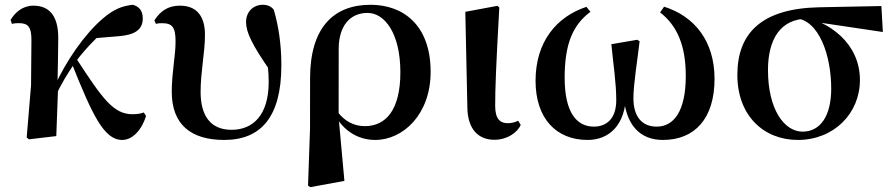

<svg xmlns="http://www.w3.org/2000/svg" viewBox="-20 -572 3753 807"><path d="M101.5 13.6 216.6 0C219.6 -72.4 222 -141.2 224.5 -214.9L221.7 -218.7C222.6 -282.8 224.8 -348.7 224.8 -409.8C225.8 -510.1 183.3 -548.2 120.3 -548.2C75.5 -548.2 43.3 -520.1 24.4 -488L30.2 -471.5C39.5 -474.2 49.1 -474.7 58.9 -474.7C98.1 -474.7 112.3 -459.4 112.1 -402.7L110.5 -213.7L92.2 5.6ZM209.1 -159.8C241.1 -226 260.4 -257 292.1 -304.3L296.7 -311.3C351.1 -382.3 403.2 -431.9 455.3 -471.6L370.8 -410.8L483.2 -420.2C545.7 -425.8 580.1 -446.9 580.1 -494.6C580.1 -530.4 561.3 -545.7 538.2 -551.9C495.1 -547 459.8 -535.1 411.2 -493.2C336.1 -428.9 256.9 -315.9 206.9 -203.3L198 -180.8H192.9ZM493.5 16.2C531.8 16.2 572.4 -17.4 593.8 -84.4L584.4 -99.3C574.6 -95.4 558.5 -91.9 537.3 -91.9C457.4 -91.9 412 -154.7 299.7 -327.6L280.7 -307.8C367.8 -89.9 416.7 16.2 493.5 16.2Z M922.5 16.2C1076 16.2 1162.6 -79.3 1162.6 -297.8C1162.6 -384.6 1150.8 -463.5 1130.6 -531.4C1119.2 -545 1105.3 -551.9 1084.3 -551.9C1046 -551.9 1014.2 -524 1014.2 -479.1C1014.2 -436.7 1039.3 -383.8 1117.9 -270.9L1115.8 -361.2L1096.4 -362.1C1104.2 -318.4 1109.4 -268.8 1109.4 -228.2C1109.4 -88.2 1043.4 -26.4 953.1 -26.4C862.8 -26.4 823.2 -88.4 823.2 -185.4C823.2 -272.4 841.5 -350.4 841.5 -425.8C841.5 -502.9 807.6 -548.2 736.5 -548.2C689.1 -548.2 656.4 -528.6 628.8 -486.5L635.3 -471.5C643.3 -474.2 652.1 -474.5 661.7 -474.5C704.9 -474.5 717.9 -456.5 717.9 -397.3C717.9 -336.4 701.9 -267 701.9 -186.6C701.9 -48.8 782.1 16.2 922.5 16.2Z M1274.7 208.4 1284.2 214.7 1427.6 188.3 1403.7 -74.4 1403.3 -86.8 1403.6 -369.3C1404.6 -461.6 1449.8 -517.7 1525 -517.7C1596.4 -517.7 1662.8 -432.4 1662.8 -268.3C1662.8 -109.2 1601.4 -41.8 1513.5 -41.8C1466.1 -41.8 1428.7 -64.1 1401.4 -98.6L1385.5 -84.8H1389.9C1424.2 -24.1 1483.2 16.2 1557 16.2C1674.2 16.2 1790 -91.1 1790 -270C1790 -467.7 1673.6 -551.9 1537.5 -551.9C1382 -551.9 1283.3 -455.7 1283.3 -243.1L1283.1 -31.5Z M2057.8 15.5C2113.7 15.5 2155.3 -16.3 2168.7 -46.8L2157.8 -64.5C2146 -59 2133 -54.2 2114.5 -54.2C2083.9 -54.2 2061.3 -69.9 2061.3 -126.4C2061.3 -197.2 2064.4 -287.6 2078.7 -540.7L2070.5 -547.4L1935.8 -522.4L1944.4 -119.2C1945.9 -28.7 1990.7 15.5 2057.8 15.5Z M2449.8 16.2C2539.2 16.2 2609 -44.7 2611.4 -175.5H2600.6C2608.5 -48.1 2668.3 16.2 2766.3 16.2C2900.6 16.2 2983.3 -74.2 2983.3 -240.7C2983.3 -398.1 2900.2 -503.3 2771.3 -543.9L2754.4 -519.9C2828.2 -462.7 2862.4 -377.2 2862.4 -252.8C2862.4 -104.3 2812.1 -39.8 2740.2 -39.8C2677.9 -39.8 2642.3 -82.2 2642.3 -159.4C2642.3 -219.9 2660.5 -327.7 2668.4 -398.8L2658.2 -404.8L2549.6 -386.3C2557.9 -300 2570.2 -224.3 2570.2 -150.5C2570.2 -73.6 2529.7 -39.8 2476 -39.8C2405.1 -39.8 2353.3 -97.1 2353.3 -245.3C2353.3 -386.2 2387.1 -466.8 2461.7 -522.4L2444.8 -543.2C2319.6 -501.9 2231 -397 2231 -232.3C2231 -75.8 2316.4 16.2 2449.8 16.2Z M3333.5 16.2C3484.4 16.2 3594.4 -94.8 3594.4 -235.7C3594.4 -390.9 3463.9 -483.1 3343.9 -504.5L3322.2 -495.5C3423 -489 3473.7 -337.8 3473.7 -199.6C3473.7 -85.8 3428.9 -18.7 3353.2 -18.7C3277.1 -18.7 3207.9 -111 3207.9 -277.8C3207.9 -406.4 3260.1 -494 3375.9 -493.5L3402.8 -480.3L3690.7 -437.5L3684.6 -546.6L3421.5 -541.4C3179.1 -535.7 3079.2 -431.5 3079.2 -257.1C3079.2 -85.5 3190.1 16.2 3333.5 16.2Z"/></svg>

Font: Source Han Serif CN VF
Style: Regular
Weight: 250
Designer: Ryoko NISHIZUKA 西塚涼子 (kana & ideographs); Frank Grießhammer (Latin, Greek & Cyrillic); Wenlong ZHANG 张文龙 (bopomofo); San
Foundry: Adobe
Version: Version 2.002;hotconv 1.1.0;makeotfexe 2.6.0